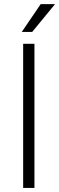

<svg xmlns="http://www.w3.org/2000/svg" viewBox="-20 -927 291 947"><path d="M149.9 0H94.2V-710.9H149.9ZM180.7 -906.7H251.5L138.7 -769.5H87.4Z"/></svg>

Font: Roboto Condensed Light
Style: Regular
Weight: 300
Designer: Google
Version: Version 2.134; 2016